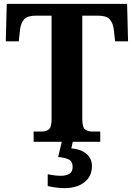

<svg xmlns="http://www.w3.org/2000/svg" viewBox="-20 -734 693 994"><path d="M154 0V-53H196Q218 -53 232.5 -64Q247 -75 247 -118V-653H167Q122 -653 105 -634Q88 -615 84 -582L77 -520H10L15 -714H638L643 -520H576L569 -582Q565 -615 548 -634Q531 -653 486 -653H406V-118Q406 -75 420.5 -64Q435 -53 457 -53H499V0ZM314 240Q298 240 271.5 237Q245 234 227 229V168Q265 176 295 176Q324 176 340 165.5Q356 155 356 130Q356 101 334.5 91Q313 81 281 79L302 -9H359L349 34Q398 38 427 62Q456 86 456 126Q456 179 417 209.5Q378 240 314 240Z"/></svg>

Font: NotoSerif-Bold
Style: Regular
Weight: 700
Designer: Monotype Design Team
Foundry: Monotype Imaging Inc.
Version: Version 2.007; ttfautohint (v1.8) -l 8 -r 50 -G 200 -x 14 -D